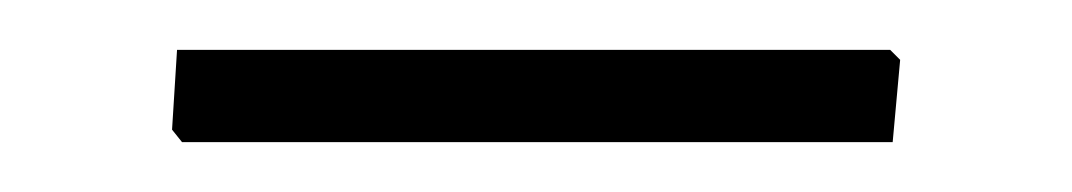

<svg xmlns="http://www.w3.org/2000/svg" viewBox="-20 -641 430 77"><path d="M341 -617 338 -584H53L49 -589L51 -621H337Z"/></svg>

Font: Luna Sans Light
Style: Regular
Weight: 300
Designer: Juan Pablo del Peral
Foundry: Huerta Tipografica
Version: Version 2.001; ttfautohint (v1.5)